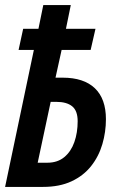

<svg xmlns="http://www.w3.org/2000/svg" viewBox="-20 -734 474 754"><path d="M0 0 113 -538H53L71 -621H131L150 -714H258L239 -621H355L336 -538H222L198 -429H226Q309 -429 352.5 -387.5Q396 -346 396 -266Q396 -216 382 -168Q368 -120 338 -82Q308 -44 261 -22Q214 0 149 0ZM166 -95Q206 -95 232.5 -117Q259 -139 272 -176Q285 -213 285 -258Q285 -299 263.5 -316.5Q242 -334 201 -334H179L128 -95Z"/></svg>

Font: Noto Sans ExtraCondensed SemiBold
Style: Italic
Weight: 600
Width: 2
Italic angle: -12°
Designer: Monotype Design Team
Foundry: Monotype Imaging Inc.
Version: Version 2.013; ttfautohint (v1.8.4.7-5d5b)